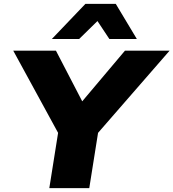

<svg xmlns="http://www.w3.org/2000/svg" viewBox="-20 -965 890 985"><path d="M233 0 291 -365 305 -234 48 -705H267L403 -443H400L621 -705H850L440 -234L496 -365L438 0ZM246 -765 418 -945H574L682 -765H541L480 -857L386 -765Z"/></svg>

Font: Nunito Sans 7pt SemiExpanded Black
Style: Italic
Weight: 900
Width: 6
Italic angle: -9°
Designer: Vernon Adams
Foundry: Vernon Adams
Version: Version 3.101;gftools[0.9.27]